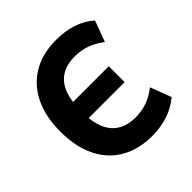

<svg xmlns="http://www.w3.org/2000/svg" viewBox="-191 -866 1026 1026"><g transform="rotate(-45 322.0 -352.5)"><path d="M384 11Q281 11 206.5 -32.5Q132 -76 92.5 -157.5Q53 -239 53 -353Q53 -467 93 -548Q133 -629 207 -672.5Q281 -716 384 -716Q450 -716 505.5 -698Q561 -680 604 -642L560 -523Q518 -555 477.5 -569Q437 -583 390 -583Q305 -583 259 -531.5Q213 -480 210 -375L176 -417H483V-297H175L209 -338Q211 -227 258 -174.5Q305 -122 390 -122Q437 -122 478 -136Q519 -150 559 -182L604 -63Q560 -26 505 -7.5Q450 11 384 11Z"/></g></svg>

Font: Nunito Sans 10pt SemiCondensed ExtraBold
Style: Regular
Weight: 800
Width: 4
Designer: Vernon Adams
Foundry: Vernon Adams
Version: Version 3.101;gftools[0.9.27]